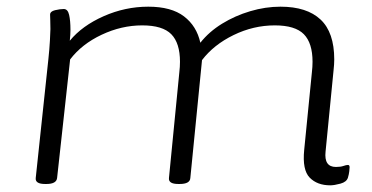

<svg xmlns="http://www.w3.org/2000/svg" viewBox="-20 -549 1114 575"><path d="M969 6Q930 6 907.5 -17Q885 -40 891 -100L914 -332Q915 -340 915.5 -348.5Q916 -357 916 -364Q916 -420 890 -446.5Q864 -473 803 -473Q739 -473 679.5 -444Q620 -415 585 -369L550 -16Q549 2 518 2H514Q484 2 486 -16L517 -332Q518 -340 518.5 -348.5Q519 -357 519 -364Q519 -420 493 -446.5Q467 -473 406 -473Q344 -473 284.5 -445Q225 -417 190 -371L151 -16Q149 2 119 2H115Q85 2 87 -16L125 -373Q128 -401 129.5 -427.5Q131 -454 131 -462Q131 -479 130.5 -489Q130 -499 130 -505Q130 -515 145 -518.5Q160 -522 171 -522Q183 -522 187 -504.5Q191 -487 191 -460Q191 -445 189 -427Q226 -472 290.5 -500.5Q355 -529 424 -529Q493 -529 531 -500Q569 -471 580 -421Q606 -454 645 -478Q684 -502 729.5 -515.5Q775 -529 820 -529Q899 -529 940 -490.5Q981 -452 981 -371Q981 -364 980.5 -356Q980 -348 979 -339L955 -95Q950 -49 986 -49Q1000 -49 1008.5 -52Q1017 -55 1022 -55Q1027 -55 1027 -48Q1027 -45 1026 -36Q1025 -27 1022 -17Q1018 -4 999.5 1Q981 6 969 6Z"/></svg>

Font: Asap Expanded Expanded Light
Style: Italic
Weight: 300
Width: 7
Italic angle: -6°
Designer: Pablo Cosgaya
Foundry: Omnibus-Type
Version: Version 3.001; ttfautohint (v1.8.4.7-5d5b)